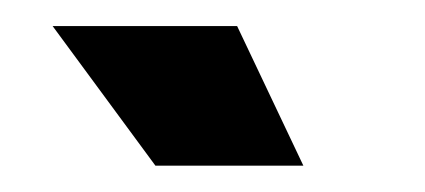

<svg xmlns="http://www.w3.org/2000/svg" viewBox="-20 -691 323 146"><path d="M98.2 -565 20 -671.2H160.3L210.7 -565Z"/></svg>

Font: Bricolage Grotesque 96pt ExtraBold Condensed
Style: Regular
Weight: 800
Width: 3
Version: Version 1.001;gftools[0.9.33.dev8+g029e19f]